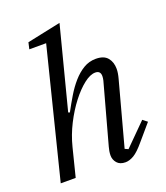

<svg xmlns="http://www.w3.org/2000/svg" viewBox="-141 -857 833 965"><g transform="rotate(-20 275.5 -374.0)"><path d="M364 12Q334 12 319 -5.5Q304 -23 304 -46Q304 -57 306 -69Q308 -81 311 -91L399 -412Q402 -425 402 -435Q402 -464 374 -464Q347 -464 313 -437.5Q279 -411 245 -367Q211 -323 182.5 -267Q154 -211 139 -151L101 0H21L193 -687H103L111 -722L291 -760L178 -322L186 -319Q207 -358 229.5 -395.5Q252 -433 278 -462.5Q304 -492 334 -510Q364 -528 400 -528Q443 -528 462.5 -504.5Q482 -481 482 -445Q482 -423 474 -394L382 -53L400 -45L515 -160L539 -141L468 -58Q433 -16 409 -2Q385 12 364 12Z"/></g></svg>

Font: IBM Plex Serif
Style: Italic
Weight: 400
Italic angle: -14°
Designer: Mike Abbink, Paul van der Laan, Pieter van Rosmalen
Foundry: Bold Monday
Version: Version 3.001